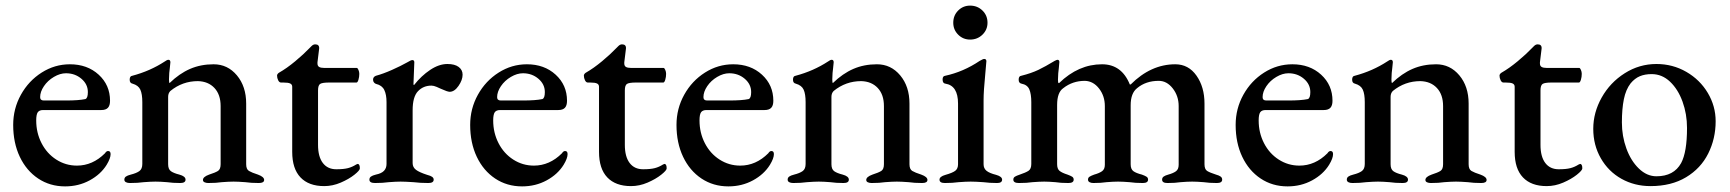

<svg xmlns="http://www.w3.org/2000/svg" viewBox="-20 -649 6163 684"><path d="M27 -204Q27 -262 54.5 -311.5Q82 -361 128.5 -390.5Q175 -420 229 -420Q291 -420 331.5 -383Q372 -346 372 -290Q372 -273 364.5 -265Q357 -257 341 -257H134Q120 -257 114.5 -249Q109 -241 109 -220Q109 -176 128 -139Q147 -102 180.5 -80.5Q214 -59 254 -59Q310 -59 354 -103Q359 -111 365 -111Q374 -111 374 -100Q374 -85 360 -62Q339 -28 299.5 -6.5Q260 15 212 15Q158 15 116 -13Q74 -41 50.5 -90.5Q27 -140 27 -204ZM215 -291Q260 -291 284 -296Q293 -299 293 -321Q293 -349 270 -368.5Q247 -388 215 -388Q194 -388 172 -375Q150 -362 136.5 -342Q123 -322 123 -303Q123 -291 136 -291Z M423 -9Q423 -16 428.5 -20Q434 -24 446 -27Q466 -32 476.5 -39.5Q487 -47 487 -65V-285Q487 -314 480 -329.5Q473 -345 452 -351Q442 -353 442 -365Q442 -378 451 -379Q515 -396 567 -430Q575 -436 580 -436Q587 -436 587 -427L585 -407Q584 -400 583 -389Q582 -378 582 -366Q582 -355 584 -353Q619 -387 657 -403.5Q695 -420 741 -420Q791 -420 824 -380.5Q857 -341 857 -280V-64Q857 -46 867 -40Q877 -34 899 -27Q921 -19 921 -8Q921 3 902 3Q874 3 854 0Q828 -2 812 -2Q796 -2 770 0Q751 3 722 3Q715 3 709 0.5Q703 -2 703 -8Q703 -19 725 -27Q747 -34 756.5 -40Q766 -46 766 -64V-271Q766 -312 744 -335.5Q722 -359 685 -360Q630 -360 587 -325Q579 -317 579 -304V-64Q579 -46 589 -39Q599 -32 619 -27Q641 -21 641 -9Q641 3 622 3Q595 3 575 0Q551 -2 534 -2Q518 -2 492 0Q471 3 443 3Q434 3 428.5 0Q423 -3 423 -9Z M1021 -108V-340Q1021 -348 1014 -351.5Q1007 -355 989 -355H981Q975 -355 971 -363Q967 -371 967 -380Q967 -383 969.5 -386Q972 -389 974 -390Q1002 -406 1032 -431Q1062 -456 1083 -478Q1084 -479 1090 -485Q1096 -491 1103 -491Q1118 -491 1117 -476L1111 -427V-423Q1111 -414 1117 -410.5Q1123 -407 1135 -407H1251Q1254 -407 1257 -400Q1260 -393 1260 -386Q1260 -375 1257 -365Q1254 -355 1250 -355H1153Q1128 -355 1120.5 -350Q1113 -345 1113 -327V-133Q1113 -91 1130 -68.5Q1147 -46 1178 -46Q1204 -46 1219.5 -50Q1235 -54 1249 -63L1254 -65Q1262 -65 1262 -49Q1262 -42 1242.5 -26.5Q1223 -11 1194 1.5Q1165 14 1135 14Q1080 14 1050.5 -17Q1021 -48 1021 -108Z M1296 -9Q1296 -16 1301.5 -20Q1307 -24 1319 -27Q1339 -31 1348 -40.5Q1357 -50 1357 -65V-285Q1357 -312 1349 -328.5Q1341 -345 1320 -350Q1316 -351 1312.5 -355Q1309 -359 1309 -365Q1309 -375 1319 -379Q1345 -386 1376.5 -400Q1408 -414 1431 -427Q1444 -435 1449 -435Q1456 -435 1456 -427L1453 -350Q1453 -346 1455 -346Q1481 -379 1512.5 -400Q1544 -421 1574 -421Q1600 -421 1614 -410.5Q1628 -400 1628 -383Q1628 -364 1613.5 -343Q1599 -322 1582 -322Q1574 -322 1550 -333Q1546 -335 1535.5 -339.5Q1525 -344 1517 -344Q1488 -344 1469 -324Q1450 -304 1450 -256V-68Q1450 -53 1462 -44Q1474 -35 1502 -26Q1514 -23 1519.5 -19Q1525 -15 1525 -9Q1525 3 1506 3Q1477 3 1453 0Q1423 -2 1407 -2Q1391 -2 1365 0Q1344 3 1316 3Q1296 3 1296 -9Z M1655 -204Q1655 -262 1682.5 -311.5Q1710 -361 1756.5 -390.5Q1803 -420 1857 -420Q1919 -420 1959.5 -383Q2000 -346 2000 -290Q2000 -273 1992.5 -265Q1985 -257 1969 -257H1762Q1748 -257 1742.5 -249Q1737 -241 1737 -220Q1737 -176 1756 -139Q1775 -102 1808.5 -80.5Q1842 -59 1882 -59Q1938 -59 1982 -103Q1987 -111 1993 -111Q2002 -111 2002 -100Q2002 -85 1988 -62Q1967 -28 1927.5 -6.5Q1888 15 1840 15Q1786 15 1744 -13Q1702 -41 1678.5 -90.5Q1655 -140 1655 -204ZM1843 -291Q1888 -291 1912 -296Q1921 -299 1921 -321Q1921 -349 1898 -368.5Q1875 -388 1843 -388Q1822 -388 1800 -375Q1778 -362 1764.5 -342Q1751 -322 1751 -303Q1751 -291 1764 -291Z M2114 -108V-340Q2114 -348 2107 -351.5Q2100 -355 2082 -355H2074Q2068 -355 2064 -363Q2060 -371 2060 -380Q2060 -383 2062.5 -386Q2065 -389 2067 -390Q2095 -406 2125 -431Q2155 -456 2176 -478Q2177 -479 2183 -485Q2189 -491 2196 -491Q2211 -491 2210 -476L2204 -427V-423Q2204 -414 2210 -410.5Q2216 -407 2228 -407H2344Q2347 -407 2350 -400Q2353 -393 2353 -386Q2353 -375 2350 -365Q2347 -355 2343 -355H2246Q2221 -355 2213.5 -350Q2206 -345 2206 -327V-133Q2206 -91 2223 -68.5Q2240 -46 2271 -46Q2297 -46 2312.5 -50Q2328 -54 2342 -63L2347 -65Q2355 -65 2355 -49Q2355 -42 2335.5 -26.5Q2316 -11 2287 1.5Q2258 14 2228 14Q2173 14 2143.5 -17Q2114 -48 2114 -108Z M2390 -204Q2390 -262 2417.5 -311.5Q2445 -361 2491.5 -390.5Q2538 -420 2592 -420Q2654 -420 2694.5 -383Q2735 -346 2735 -290Q2735 -273 2727.5 -265Q2720 -257 2704 -257H2497Q2483 -257 2477.5 -249Q2472 -241 2472 -220Q2472 -176 2491 -139Q2510 -102 2543.5 -80.5Q2577 -59 2617 -59Q2673 -59 2717 -103Q2722 -111 2728 -111Q2737 -111 2737 -100Q2737 -85 2723 -62Q2702 -28 2662.5 -6.5Q2623 15 2575 15Q2521 15 2479 -13Q2437 -41 2413.5 -90.5Q2390 -140 2390 -204ZM2578 -291Q2623 -291 2647 -296Q2656 -299 2656 -321Q2656 -349 2633 -368.5Q2610 -388 2578 -388Q2557 -388 2535 -375Q2513 -362 2499.5 -342Q2486 -322 2486 -303Q2486 -291 2499 -291Z M2786 -9Q2786 -16 2791.5 -20Q2797 -24 2809 -27Q2829 -32 2839.5 -39.5Q2850 -47 2850 -65V-285Q2850 -314 2843 -329.5Q2836 -345 2815 -351Q2805 -353 2805 -365Q2805 -378 2814 -379Q2878 -396 2930 -430Q2938 -436 2943 -436Q2950 -436 2950 -427L2948 -407Q2947 -400 2946 -389Q2945 -378 2945 -366Q2945 -355 2947 -353Q2982 -387 3020 -403.5Q3058 -420 3104 -420Q3154 -420 3187 -380.5Q3220 -341 3220 -280V-64Q3220 -46 3230 -40Q3240 -34 3262 -27Q3284 -19 3284 -8Q3284 3 3265 3Q3237 3 3217 0Q3191 -2 3175 -2Q3159 -2 3133 0Q3114 3 3085 3Q3078 3 3072 0.5Q3066 -2 3066 -8Q3066 -19 3088 -27Q3110 -34 3119.5 -40Q3129 -46 3129 -64V-271Q3129 -312 3107 -335.5Q3085 -359 3048 -360Q2993 -360 2950 -325Q2942 -317 2942 -304V-64Q2942 -46 2952 -39Q2962 -32 2982 -27Q3004 -21 3004 -9Q3004 3 2985 3Q2958 3 2938 0Q2914 -2 2897 -2Q2881 -2 2855 0Q2834 3 2806 3Q2797 3 2791.5 0Q2786 -3 2786 -9Z M3327 -9Q3327 -20 3348 -26Q3373 -33 3383 -40.5Q3393 -48 3393 -64V-280Q3393 -344 3348 -351Q3338 -352 3338 -366Q3338 -378 3347 -379Q3412 -393 3470 -432Q3482 -439 3486 -439Q3494 -439 3494 -431Q3494 -425 3490 -385Q3484 -325 3484 -292V-64Q3484 -49 3494.5 -40.5Q3505 -32 3529 -26Q3550 -20 3550 -9Q3550 3 3532 3Q3506 3 3483 0Q3455 -2 3438 -2Q3421 -2 3395 0Q3374 3 3346 3Q3327 3 3327 -9ZM3376 -568Q3376 -594 3393.5 -611.5Q3411 -629 3436 -629Q3462 -629 3480 -611.5Q3498 -594 3498 -568Q3498 -543 3480 -525.5Q3462 -508 3436 -508Q3411 -508 3393.5 -525.5Q3376 -543 3376 -568Z M3590 -9Q3590 -16 3595.5 -19.5Q3601 -23 3613 -27Q3634 -34 3644 -40.5Q3654 -47 3654 -65V-285Q3654 -314 3647 -330.5Q3640 -347 3619 -351Q3609 -353 3609 -365Q3609 -378 3618 -379Q3654 -388 3679 -400Q3704 -412 3737 -432Q3745 -436 3747 -436Q3754 -436 3754 -428L3752 -406Q3751 -399 3750 -388Q3749 -377 3749 -365Q3749 -355 3751 -353H3753Q3822 -420 3906 -420Q3976 -420 4005 -348H4008Q4080 -420 4167 -420Q4214 -420 4242.5 -379.5Q4271 -339 4271 -280V-64Q4271 -46 4280.5 -40Q4290 -34 4312 -27Q4323 -24 4328.5 -20Q4334 -16 4334 -9Q4334 3 4315 3Q4288 3 4268 0Q4244 -2 4227 -2Q4210 -2 4186 0Q4167 3 4139 3Q4120 3 4120 -9Q4120 -16 4125.5 -20Q4131 -24 4142 -27Q4160 -32 4169.5 -39Q4179 -46 4179 -62V-271Q4179 -307 4158 -334Q4137 -361 4108 -361Q4062 -361 4031 -335Q4008 -317 4008 -274V-64Q4008 -46 4018 -39Q4028 -32 4048 -27Q4059 -23 4064.5 -19.5Q4070 -16 4070 -9Q4070 3 4051 3Q4024 3 4004 0Q3980 -2 3963 -2Q3946 -2 3922 0Q3903 3 3875 3Q3867 3 3861.5 0Q3856 -3 3856 -9Q3856 -16 3861.5 -19.5Q3867 -23 3878 -27Q3896 -32 3906 -39Q3916 -46 3916 -62V-271Q3916 -307 3895.5 -333.5Q3875 -360 3845 -361Q3801 -361 3768 -335Q3746 -320 3746 -275V-64Q3746 -47 3755 -40Q3764 -33 3783 -27Q3794 -23 3799.5 -19.5Q3805 -16 3805 -9Q3805 3 3786 3Q3758 3 3740 0Q3716 -2 3700 -2Q3684 -2 3658 0Q3639 3 3610 3Q3590 3 3590 -9Z M4382 -204Q4382 -262 4409.5 -311.5Q4437 -361 4483.5 -390.5Q4530 -420 4584 -420Q4646 -420 4686.5 -383Q4727 -346 4727 -290Q4727 -273 4719.5 -265Q4712 -257 4696 -257H4489Q4475 -257 4469.5 -249Q4464 -241 4464 -220Q4464 -176 4483 -139Q4502 -102 4535.5 -80.5Q4569 -59 4609 -59Q4665 -59 4709 -103Q4714 -111 4720 -111Q4729 -111 4729 -100Q4729 -85 4715 -62Q4694 -28 4654.5 -6.5Q4615 15 4567 15Q4513 15 4471 -13Q4429 -41 4405.5 -90.5Q4382 -140 4382 -204ZM4570 -291Q4615 -291 4639 -296Q4648 -299 4648 -321Q4648 -349 4625 -368.5Q4602 -388 4570 -388Q4549 -388 4527 -375Q4505 -362 4491.5 -342Q4478 -322 4478 -303Q4478 -291 4491 -291Z M4778 -9Q4778 -16 4783.5 -20Q4789 -24 4801 -27Q4821 -32 4831.5 -39.5Q4842 -47 4842 -65V-285Q4842 -314 4835 -329.5Q4828 -345 4807 -351Q4797 -353 4797 -365Q4797 -378 4806 -379Q4870 -396 4922 -430Q4930 -436 4935 -436Q4942 -436 4942 -427L4940 -407Q4939 -400 4938 -389Q4937 -378 4937 -366Q4937 -355 4939 -353Q4974 -387 5012 -403.5Q5050 -420 5096 -420Q5146 -420 5179 -380.5Q5212 -341 5212 -280V-64Q5212 -46 5222 -40Q5232 -34 5254 -27Q5276 -19 5276 -8Q5276 3 5257 3Q5229 3 5209 0Q5183 -2 5167 -2Q5151 -2 5125 0Q5106 3 5077 3Q5070 3 5064 0.5Q5058 -2 5058 -8Q5058 -19 5080 -27Q5102 -34 5111.5 -40Q5121 -46 5121 -64V-271Q5121 -312 5099 -335.5Q5077 -359 5040 -360Q4985 -360 4942 -325Q4934 -317 4934 -304V-64Q4934 -46 4944 -39Q4954 -32 4974 -27Q4996 -21 4996 -9Q4996 3 4977 3Q4950 3 4930 0Q4906 -2 4889 -2Q4873 -2 4847 0Q4826 3 4798 3Q4789 3 4783.5 0Q4778 -3 4778 -9Z M5376 -108V-340Q5376 -348 5369 -351.5Q5362 -355 5344 -355H5336Q5330 -355 5326 -363Q5322 -371 5322 -380Q5322 -383 5324.5 -386Q5327 -389 5329 -390Q5357 -406 5387 -431Q5417 -456 5438 -478Q5439 -479 5445 -485Q5451 -491 5458 -491Q5473 -491 5472 -476L5466 -427V-423Q5466 -414 5472 -410.5Q5478 -407 5490 -407H5606Q5609 -407 5612 -400Q5615 -393 5615 -386Q5615 -375 5612 -365Q5609 -355 5605 -355H5508Q5483 -355 5475.5 -350Q5468 -345 5468 -327V-133Q5468 -91 5485 -68.5Q5502 -46 5533 -46Q5559 -46 5574.5 -50Q5590 -54 5604 -63L5609 -65Q5617 -65 5617 -49Q5617 -42 5597.5 -26.5Q5578 -11 5549 1.5Q5520 14 5490 14Q5435 14 5405.5 -17Q5376 -48 5376 -108Z M5656 -190Q5656 -248 5686 -301.5Q5716 -355 5768 -388Q5820 -421 5881 -421Q5939 -421 5987.5 -393Q6036 -365 6064 -318Q6092 -271 6092 -217Q6092 -155 6065.5 -102Q6039 -49 5986.5 -17.5Q5934 14 5860 14Q5803 14 5756.5 -12Q5710 -38 5683 -85Q5656 -132 5656 -190ZM5969 -68Q5990 -107 5990 -193Q5990 -243 5974 -287Q5958 -331 5929.5 -358Q5901 -385 5864 -385Q5840 -385 5822 -377.5Q5804 -370 5789 -352Q5772 -330 5765 -295.5Q5758 -261 5758 -213Q5758 -164 5774 -120Q5790 -76 5818.5 -48.5Q5847 -21 5881 -21Q5943 -21 5969 -68Z"/></svg>

Font: EB Garamond Medium
Style: Regular
Weight: 500
Designer: Georg Duffner and Octavio Pardo
Foundry: Georg Duffner
Version: Version 1.000